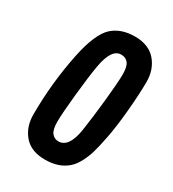

<svg xmlns="http://www.w3.org/2000/svg" viewBox="-187 -872 885 982"><g transform="rotate(30 255.5 -381.0)"><path d="M67.4 -163.6Q67.4 -350.1 105 -532.2Q134.8 -675.3 187.5 -723.6Q237.3 -768.6 319.1 -768.6Q400.9 -768.6 443.1 -719.2Q485.4 -669.9 485.4 -597.9Q485.4 -525.9 476.1 -423.6Q466.8 -321.3 453.1 -252.7Q439.5 -184.1 429.9 -152.6Q420.4 -121.1 403.8 -88.9Q387.2 -56.6 365.2 -37.1Q315.9 7.3 233.6 7.3Q151.4 7.3 109.4 -41.5Q67.4 -90.3 67.4 -163.6ZM246.1 -107.9Q308.1 -107.9 325.7 -222.2Q337.4 -297.9 349.1 -410.6Q360.8 -523.4 360.8 -569.3Q360.8 -615.2 345.9 -634.3Q331.1 -653.3 303.7 -653.3Q247.1 -653.3 227.1 -538.6Q215.3 -471.2 203.6 -355.7Q191.9 -240.2 191.9 -192.9Q191.9 -145.5 207.3 -126.7Q222.7 -107.9 246.1 -107.9Z"/></g></svg>

Font: Contrail One
Style: Regular
Weight: 400
Designer: Riccardo De Franceschi
Foundry: Sorkin Type Co.
Version: Version 1.003